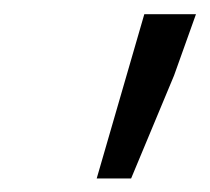

<svg xmlns="http://www.w3.org/2000/svg" viewBox="-20 -711 301 275"><path d="M118.5 -455.4 186.7 -690.7H260.7L229.3 -602.9L167.8 -455.4Z"/></svg>

Font: Source Sans 3
Style: Italic
Weight: 200
Italic angle: -11°
Designer: Paul D. Hunt
Foundry: Adobe
Version: Version 3.046;hotconv 1.0.118;makeotfexe 2.5.65603